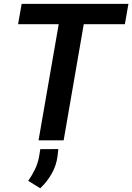

<svg xmlns="http://www.w3.org/2000/svg" viewBox="-20 -731 689 1000"><path d="M434.6 -710.9 311.5 0H180.7L304.2 -710.9ZM648.9 -710.9 630.4 -605H74.2L92.8 -710.9ZM283.7 45.4 279.8 81.5Q273.9 129.9 249.5 173.1Q225.1 216.3 189.5 249.5L127 210.9Q147 182.1 161.6 152.1Q176.3 122.1 183.1 87.4L189.9 45.9Z"/></svg>

Font: Roboto SemiBold
Style: Italic
Weight: 600
Designer: Christian Robertson
Foundry: Google
Version: Version 3.009; 2024